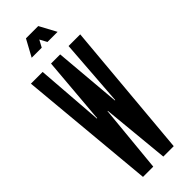

<svg xmlns="http://www.w3.org/2000/svg" viewBox="-296 -944 972 972"><g transform="rotate(-45 190.0 -457.5)"><path d="M69 0H142.5L176 -347.5L177.5 -362.5H179.5L181 -347.5L214.5 0H289L354.5 -735H271L245.5 -386.5L244.5 -374.5H242L241 -386.5L211 -735H145.5L116 -386.5L115.5 -374.5H112.5L112 -386.5L85.5 -735H1.5ZM97 -825H169L189.5 -863L210 -825H282.5L234 -915H146Z"/></g></svg>

Font: League Gothic SemiCondensed
Style: Regular
Weight: 400
Width: 4
Designer: The League of Moveable Type
Version: Version 1.600; ttfautohint (v1.8.3)